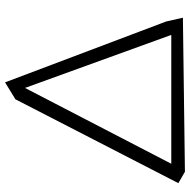

<svg xmlns="http://www.w3.org/2000/svg" viewBox="-16 -736 752 760"><g transform="rotate(-90 360.0 -356.0)"><path d="M670 -8 60 0 15 -26 347 -671 414 -712 655 -74ZM409 -666 70 -12 44 -54H646L617 -12L380 -666Z"/></g></svg>

Font: Muli Light
Style: Italic
Weight: 300
Italic angle: -4.541°
Designer: Vernon Adams
Foundry: Vernon Adams
Version: Version 2.100; ttfautohint (v1.8.1.43-b0c9)